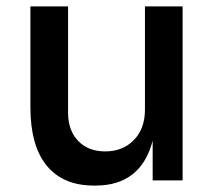

<svg xmlns="http://www.w3.org/2000/svg" viewBox="-20 -559 674 595"><path d="M275.9 16.1H271Q175.3 16.1 124.8 -45.7Q74.2 -107.4 74.2 -227.1V-539.1H190.9V-210.9Q190.9 -154.8 222.2 -122.3Q253.4 -89.8 306.2 -89.8Q360.8 -89.8 395 -125.2Q429.2 -160.6 429.2 -219.2V-539.1H545.9V0H453.1V-123Q416.5 16.1 275.9 16.1Z"/></svg>

Font: Sora Medium
Style: Regular
Weight: 500
Designer: Jonathan Barnbrook, Julián Moncada
Foundry: Barnbrook Fonts
Version: Version 2.000